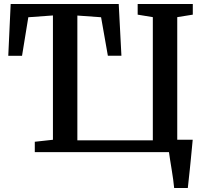

<svg xmlns="http://www.w3.org/2000/svg" viewBox="-20 -763 1033 963"><path d="M853.5 180Q852 161 848.5 136.8Q845 112.5 841 87.2Q837 62 833.2 39Q829.5 16 827.5 0H154.5V-52L245.5 -62V-685.5L122 -676.5L90.5 -483H21.5L33.5 -743H575.5L589 -483.5H521L487 -676.5L368 -685V-59H746.5V-677L670.5 -689.5V-743H947V-689.5L869 -677V-62H946.5Q945 -44 942.5 -19.5Q940 5 937.5 32.5Q935 60 932 87Q929 114 926.5 138.2Q924 162.5 922 180Z"/></svg>

Font: Merriweather 24pt SemiBold
Style: Regular
Weight: 600
Designer: Eben Sorkin
Foundry: Eben Sorkin
Version: Version 2.100